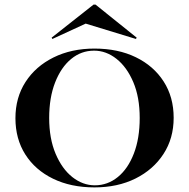

<svg xmlns="http://www.w3.org/2000/svg" viewBox="-20 -790 808 821"><path d="M383.9 11.3Q283.1 11.3 206.9 -25.8Q130.6 -62.9 88.3 -129.4Q46 -196 46 -284.7Q46 -372.6 89.1 -439.5Q132.3 -506.5 208.9 -544.4Q285.5 -582.3 383.9 -582.3Q484.7 -582.3 560.9 -545.2Q637.1 -508.1 679.8 -441.5Q722.6 -375 722.6 -286.3Q722.6 -198.4 679 -131.5Q635.5 -64.5 559.3 -26.6Q483.1 11.3 383.9 11.3ZM385.5 2.4Q440.3 2.4 483.9 -33.1Q527.4 -68.5 552.4 -133.5Q577.4 -198.4 577.4 -285.5Q577.4 -374.2 550 -438.7Q522.6 -503.2 478.2 -538.3Q433.9 -573.4 382.3 -573.4Q327.4 -573.4 284.3 -537.9Q241.1 -502.4 215.7 -437.5Q190.3 -372.6 190.3 -285.5Q190.3 -197.6 217.7 -132.7Q245.2 -67.7 289.5 -32.7Q333.9 2.4 385.5 2.4ZM204 -623.4 200.8 -629 379.8 -770.2H388.7L564.5 -629L561.3 -623.4L318.5 -697.6L389.5 -708.9Z"/></svg>

Font: Playfair 144pt SemiExpanded ExtraBold
Style: Regular
Weight: 800
Width: 6
Designer: Claus Eggers Sørensen
Foundry: Claus Eggers Sørensen
Version: Version 2.203